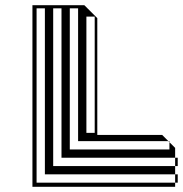

<svg xmlns="http://www.w3.org/2000/svg" viewBox="-20 -720 705 740"><path d="M105 0V-700H305L355 -650V-200H605L629 -176H633V-172L655 -150V-112H665V-80H655V-112H217V-688H185V-80H655V-48H665V-16H655V-48H153V-688H121V-16H655V0ZM345 -208V-656H313V-208ZM633 -144V-172L629 -176H281V-688H249V-144Z"/></svg>

Font: Rubik Broken Fax
Style: Regular
Weight: 400
Designer: Hubert and Fischer, NaN
Foundry: Hubert and Fischer, NaN
Version: Version 2.201